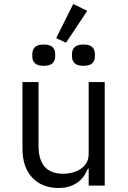

<svg xmlns="http://www.w3.org/2000/svg" viewBox="-20 -925 640 957"><path d="M422 -84H418Q410 -65 398 -47.5Q386 -30 368.5 -17Q351 -4 327 4Q303 12 271 12Q190 12 141 -39.5Q92 -91 92 -185V-516H172V-199Q172 -128 203 -93.5Q234 -59 294 -59Q318 -59 341 -65Q364 -71 382 -83Q400 -95 411 -113.5Q422 -132 422 -158V-516H502V0H422ZM309 -712 260 -735 345 -905 415 -871ZM141 -643V-657Q141 -677 154 -690Q167 -703 198 -703Q229 -703 242 -690Q255 -677 255 -657V-643Q255 -623 242 -610Q229 -597 198 -597Q167 -597 154 -610Q141 -623 141 -643ZM339 -643V-657Q339 -677 352 -690Q365 -703 396 -703Q427 -703 440 -690Q453 -677 453 -657V-643Q453 -623 440 -610Q427 -597 396 -597Q365 -597 352 -610Q339 -623 339 -643Z"/></svg>

Font: IBM Plaex Mono
Style: Regular
Weight: 400
Designer: Mike Abbink, Paul van der Laan, Pieter van Rosmalen
Foundry: Bold Monday
Version: Version 2.003